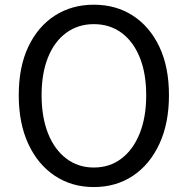

<svg xmlns="http://www.w3.org/2000/svg" viewBox="-20 -766 782 800"><path d="M371 13.4Q279.2 13.4 208.6 -33.4Q138 -80.2 98 -166.2Q58.1 -252.2 58.1 -369.3Q58.1 -487 98 -571.3Q138 -655.6 208.6 -701Q279.2 -746.4 371 -746.4Q463.3 -746.4 533.7 -700.8Q604.1 -655.2 644 -571.1Q684 -487 684 -369.3Q684 -252.2 644 -166.2Q604.1 -80.2 533.7 -33.4Q463.3 13.4 371 13.4ZM371 -68Q437.1 -68 486 -105.3Q535 -142.5 562.1 -210.1Q589.2 -277.8 589.2 -369.3Q589.2 -460.8 562.1 -527.3Q535 -593.7 486 -629.5Q437.1 -665.4 371 -665.4Q305.6 -665.4 256.3 -629.5Q207.1 -593.7 180.2 -527.3Q153.3 -460.8 153.3 -369.3Q153.3 -277.8 180.2 -210.1Q207.1 -142.5 256.3 -105.3Q305.6 -68 371 -68Z"/></svg>

Font: Noto Sans TC Thin
Style: Regular
Weight: 100
Designer: Ryoko NISHIZUKA 西塚涼子 (kana, bopomofo & ideographs); Paul D. Hunt (Latin, Greek & Cyrillic); Sandoll Communications 산돌커뮤니
Foundry: Adobe
Version: Version 2.004-H2;hotconv 1.0.118;makeotfexe 2.5.65603